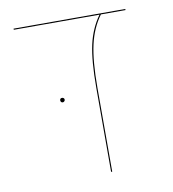

<svg xmlns="http://www.w3.org/2000/svg" viewBox="-68 -617 610 677"><g transform="rotate(-10 237.0 -278.5)"><path d="M425 -553H337Q306 -511 293 -453.5Q280 -396 280 -300V0H276V-300Q276 -398 288.5 -454Q301 -510 332 -553H25V-557H425ZM143 -279Q143 -287 151 -287Q154 -287 156.5 -285Q159 -283 159 -279Q159 -276 156.5 -273.5Q154 -271 151 -271Q147 -271 145 -273.5Q143 -276 143 -279Z"/></g></svg>

Font: FiraGO Four
Style: Regular
Weight: 100
Designer: bBox Type
Foundry: bBox Type GmbH
Version: Version 1.001